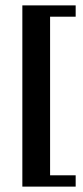

<svg xmlns="http://www.w3.org/2000/svg" viewBox="-20 -663 308 713"><path d="M166 -601V-12H261V30H63V-643H261V-601Z"/></svg>

Font: Arya
Style: Regular
Weight: 400
Designer: Eduardo Rodriguez Tunni, Modular Infotech
Foundry: Eduardo Rodriguez Tunni, Modular Infotech
Version: Version 1.002